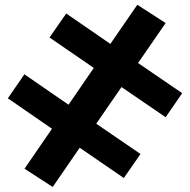

<svg xmlns="http://www.w3.org/2000/svg" viewBox="-20 -754 775 783"><path d="M430 -575 540 -734.5 655.5 -660 543 -497 723 -374 655.5 -276 475.5 -399 372.5 -249.5 553 -126 485 -28 305 -151.5 195 8.5 80 -66 192 -229 12 -353 79.5 -451 259.5 -327 362.5 -477 182 -601 250 -699Z"/></svg>

Font: Lato Heavy
Style: Regular
Weight: 800
Designer: Lukasz Dziedzic
Foundry: tyPoland Lukasz Dziedzic
Version: Version 2.007; 2014-02-27